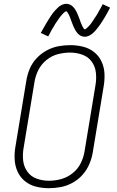

<svg xmlns="http://www.w3.org/2000/svg" viewBox="-20 -980 616 1008"><path d="M237 8Q268 8 299.5 2Q331 -4 361 -20.5Q391 -37 413.5 -62.5Q436 -88 449 -118.5Q462 -149 467 -180L524 -525Q530 -559 528.5 -593Q527 -627 513 -657Q499 -687 473.5 -707Q448 -727 415.5 -735Q383 -743 349 -743Q317 -743 285.5 -737Q254 -731 224 -714.5Q194 -698 171 -673Q148 -648 135.5 -617.5Q123 -587 118 -555L61 -210Q55 -176 57 -142Q59 -108 72.5 -78.5Q86 -49 111.5 -28.5Q137 -8 169.5 0Q202 8 237 8ZM237 -31Q204 -31 173 -42Q142 -53 123.5 -79Q105 -105 101.5 -137.5Q98 -170 104 -204L161 -549Q166 -581 181 -611.5Q196 -642 223.5 -664.5Q251 -687 283.5 -695.5Q316 -704 348 -704Q381 -704 412 -693Q443 -682 461.5 -656.5Q480 -631 483.5 -598Q487 -565 481 -531L424 -186Q419 -154 404 -123.5Q389 -93 361.5 -71Q334 -49 301.5 -40Q269 -31 237 -31ZM425 -787Q436 -787 446.5 -792Q457 -797 465.5 -804Q474 -811 482 -820.5Q490 -830 495 -836.5Q500 -843 506 -851.5Q512 -860 518 -869.5Q524 -879 530.5 -890Q537 -901 544 -913.5Q551 -926 558 -940L519 -958Q516 -952 513 -946Q510 -940 506.5 -934Q503 -928 500 -923Q497 -918 494.5 -913Q492 -908 489 -903Q486 -898 483 -894Q480 -890 477.5 -886Q475 -882 472.5 -878Q470 -874 467.5 -870.5Q465 -867 463 -864Q461 -861 459 -858Q457 -855 454.5 -852Q452 -849 447.5 -844Q443 -839 439.5 -836Q436 -833 432 -829.5Q428 -826 424 -826Q422 -826 418 -832.5Q414 -839 412.5 -842.5Q411 -846 408.5 -851Q406 -856 404 -861.5Q402 -867 400 -873Q398 -879 396 -884Q394 -889 392 -894Q390 -899 388 -904Q386 -909 383.5 -914Q381 -919 378.5 -924Q376 -929 373 -933Q370 -937 366.5 -941Q363 -945 359 -948.5Q355 -952 350 -954.5Q345 -957 339.5 -958.5Q334 -960 328 -960Q317 -960 306 -955Q295 -950 287 -943Q279 -936 270.5 -926.5Q262 -917 257 -910.5Q252 -904 246.5 -895.5Q241 -887 235 -877.5Q229 -868 222.5 -857Q216 -846 209 -833.5Q202 -821 194 -807L233 -789Q237 -795 240 -801Q243 -807 246 -813Q249 -819 252 -824Q255 -829 258 -834Q261 -839 264 -844Q267 -849 269.5 -853.5Q272 -858 275 -862Q278 -866 280.5 -869.5Q283 -873 285 -876.5Q287 -880 289.5 -883Q292 -886 294 -889Q296 -892 298.5 -895Q301 -898 305.5 -903Q310 -908 313 -911Q316 -914 320.5 -917.5Q325 -921 328 -921Q330 -921 334.5 -914.5Q339 -908 340.5 -904.5Q342 -901 344.5 -896Q347 -891 349 -885.5Q351 -880 353 -874Q355 -868 357 -863Q359 -858 361 -853Q363 -848 365 -843Q367 -838 369.5 -833Q372 -828 374.5 -823.5Q377 -819 380 -814.5Q383 -810 386.5 -806Q390 -802 394 -798.5Q398 -795 403 -792.5Q408 -790 413.5 -788.5Q419 -787 425 -787Z"/></svg>

Font: Iosevka Sparkle Extralight
Style: Italic
Weight: 200
Italic angle: -9°
Designer: Belleve Invis
Foundry: Belleve Invis
Version: Version 4.5.0; ttfautohint (v1.8.3)